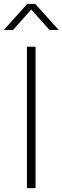

<svg xmlns="http://www.w3.org/2000/svg" viewBox="-60 -968 321 988"><path d="M123 -727.5H78.6V0H123ZM7.3 -814 100.6 -918.9 194.8 -814H241.7V-814.5L121.1 -947.8H80.1L-39.6 -814.5V-814Z"/></svg>

Font: Raveo Display Display ExLight
Style: Regular
Weight: 200
Designer: Jakub Foglar, Rasmus Andersson (Inter)
Foundry: Jakubfoglar.com
Version: Version 1.100;Glyphs 3.2.3 (3260)